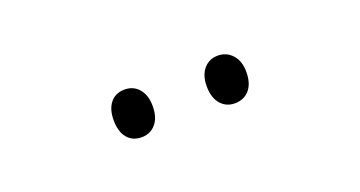

<svg xmlns="http://www.w3.org/2000/svg" viewBox="-24 -827 588 314"><g transform="rotate(-20 270.5 -669.5)"><path d="M155 -670Q155 -689 164 -700Q173 -711 189 -711Q204 -711 213.5 -700Q223 -689 223 -670Q223 -650 213.5 -639Q204 -628 189 -628Q173 -628 164 -639Q155 -650 155 -670ZM317 -670Q317 -689 326.5 -700Q336 -711 351 -711Q366 -711 376 -700Q386 -689 386 -670Q386 -650 376.5 -639Q367 -628 351 -628Q336 -628 326.5 -639Q317 -650 317 -670Z"/></g></svg>

Font: Noto Sans Telugu Condensed Light
Style: Regular
Weight: 300
Width: 3
Designer: Jelle Bosma - Monotype Design Team
Foundry: Monotype Imaging Inc.
Version: Version 2.005; ttfautohint (v1.8.4.7-5d5b)